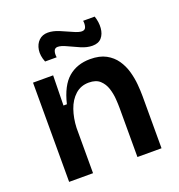

<svg xmlns="http://www.w3.org/2000/svg" viewBox="-132 -841 885 951"><g transform="rotate(-20 310.5 -365.5)"><path d="M71 0V-523H177L174 -365H192Q214 -457 260.5 -496.5Q307 -536 376 -536Q426 -536 459 -518Q492 -500 512 -471Q532 -442 542 -407Q552 -372 555 -337Q558 -302 558 -274V0H431V-259Q431 -278 429 -306.5Q427 -335 418 -363Q409 -391 388.5 -410Q368 -429 330 -429Q288 -429 258.5 -402.5Q229 -376 214 -332.5Q199 -289 197 -239V0ZM411 -594Q383 -594 351.5 -607.5Q320 -621 292 -634.5Q264 -648 246 -648Q231 -648 226 -634.5Q221 -621 224 -601H163Q149 -636 153.5 -665.5Q158 -695 176.5 -713Q195 -731 224 -731Q251 -731 282.5 -718Q314 -705 342 -692Q370 -679 386 -679Q403 -679 407.5 -694Q412 -709 409 -726H470Q481 -693 478.5 -662.5Q476 -632 459.5 -613Q443 -594 411 -594Z"/></g></svg>

Font: Bricolage Grotesque 10pt SemiBold
Style: Regular
Weight: 600
Designer: Mathieu Triay
Foundry: Atelier Triay
Version: Version 1.000; ttfautohint (v1.8.4.7-5d5b);gftools[0.9.29]